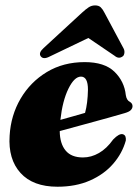

<svg xmlns="http://www.w3.org/2000/svg" viewBox="-20 -698 526 728"><path d="M457 -165Q443.5 -116.5 409 -76.8Q374.5 -37 321 -13.5Q267.5 10 198 10Q105 10 57.8 -42.2Q10.5 -94.5 16.5 -183.5Q21 -260.5 58 -323.8Q95 -387 157.5 -424.8Q220 -462.5 301 -462.5Q376.5 -462.5 414 -426Q451.5 -389.5 457 -337.5Q460 -317.5 473 -311.5Q482.5 -305.5 482.5 -295.5Q482.5 -287.5 476.2 -280.8Q470 -274 452.5 -269Q431.5 -262.5 389.5 -251Q347.5 -239.5 298.2 -226Q249 -212.5 206.5 -201Q207 -153.5 228.8 -127.2Q250.5 -101 294.5 -101Q326 -101 355.2 -117.8Q384.5 -134.5 409 -169Q432 -193 446 -189Q453.5 -186.5 455.8 -179.8Q458 -173 457 -165ZM287 -407.5Q262 -407.5 239.5 -361.8Q217 -316 209 -243.5Q234 -250.5 258.8 -257.5Q283.5 -264.5 302.5 -270Q312.5 -306 313.5 -358Q313.5 -407.5 287 -407.5ZM169 -484Q144.5 -471 134.5 -484.5Q125 -497.5 145.5 -516L291 -650Q304.5 -662.5 315.8 -670Q327 -677.5 340.5 -677.5Q354.5 -677.5 362 -670.2Q369.5 -663 376 -650L449 -513.5Q453 -505 451.5 -496.2Q450 -487.5 445.5 -484.5Q430.5 -473 414.5 -486.5L315 -554Z"/></svg>

Font: Fraunces 144pt S050 Black
Style: Italic
Weight: 900
Italic angle: -16°
Version: Version 1.000; ttfautohint (v1.8.3)